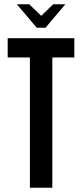

<svg xmlns="http://www.w3.org/2000/svg" viewBox="-20 -879 384 899"><path d="M120 -610H16V-700H328V-610H225V0H120ZM59 -859H117L173 -805L229 -859H286L193 -749H152Z"/></svg>

Font: Piscolabis
Style: Regular
Weight: 400
Designer: Ariel Martín Pérez
Foundry: Tunera Type Foundry
Version: Version 1.000